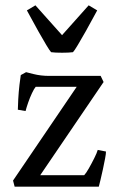

<svg xmlns="http://www.w3.org/2000/svg" viewBox="-20 -701 445 721"><path d="M29 -23 268 -375H114Q108 -368 100 -351Q92 -334 85.5 -315Q79 -296 76 -284L47 -289Q47 -301 48.5 -328Q50 -355 53 -381.5Q56 -408 58 -419L78 -430Q78 -430 105.5 -423Q133 -416 165 -416H358L369 -393L131 -43H296Q303 -50 313.5 -68.5Q324 -87 334 -107Q344 -127 347 -138L378 -132Q378 -123 374.5 -105Q371 -87 366.5 -65.5Q362 -44 357.5 -26Q353 -8 351 0H35ZM81 -662Q84 -657 96 -634.5Q108 -612 124 -583.5Q140 -555 153.5 -532.5Q167 -510 172 -505Q178 -504 189.5 -503.5Q201 -503 213 -503Q224 -503 236 -503.5Q248 -504 254 -505Q259 -510 272.5 -532.5Q286 -555 302 -583.5Q318 -612 330 -634.5Q342 -657 345 -662L313 -681L213 -569L113 -681Z"/></svg>

Font: Buenard
Style: Regular
Weight: 400
Version: Version 2.000